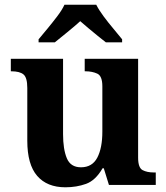

<svg xmlns="http://www.w3.org/2000/svg" viewBox="-20 -786 707 816"><path d="M258 10Q180 10 138 -38.5Q96 -87 96 -188V-412Q96 -456 80 -469.5Q64 -483 28 -483H26V-536H248V-216Q248 -152 264 -113.5Q280 -75 324 -75Q372 -75 393.5 -116Q415 -157 415 -227V-419Q415 -463 393.5 -473Q372 -483 343 -483H340V-536H567V-116Q567 -73 586 -63Q605 -53 634 -53H642V0H443L421 -71H416Q386 -19 345.5 -4.5Q305 10 258 10ZM144 -619Q160 -638 181.5 -664Q203 -690 223.5 -717Q244 -744 254 -766H389Q400 -744 420 -717Q440 -690 462 -664Q484 -638 499 -619V-606H430Q416 -617 396 -633Q376 -649 356 -666Q336 -683 321 -696Q299 -676 266.5 -649.5Q234 -623 213 -606H144Z"/></svg>

Font: Noto Serif Vithkuqi
Style: Regular
Weight: 400
Version: Version 1.005